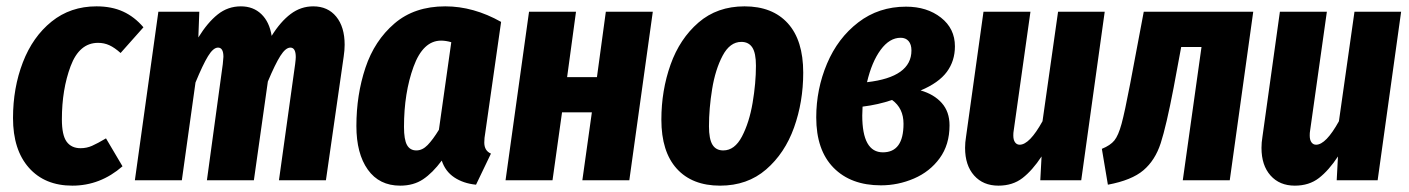

<svg xmlns="http://www.w3.org/2000/svg" viewBox="-20 -568 4441 605"><path d="M432 -482 360 -401Q341 -418 324.5 -425.5Q308 -433 289 -433Q230 -433 202.5 -359.5Q175 -286 175 -192Q175 -142 190 -121.5Q205 -101 234 -101Q253 -101 270 -108.5Q287 -116 314 -132L366 -44Q296 17 208 17Q121 17 71 -39.5Q21 -96 21 -196Q21 -291 52 -371.5Q83 -452 142.5 -500Q202 -548 284 -548Q332 -548 368 -531.5Q404 -515 432 -482Z M1066 -427Q1066 -410 1063 -390L1007 0H859L910 -366Q912 -382 912 -388Q912 -418 895 -418Q880 -418 863.5 -392Q847 -366 824 -311L780 0H632L682 -366Q684 -384 684 -389Q684 -418 667 -418Q652 -418 635.5 -391Q619 -364 596 -308L553 0H405L479 -531H608L605 -450Q634 -497 666 -522.5Q698 -548 739 -548Q778 -548 803.5 -523.5Q829 -499 836 -455Q864 -500 896 -524Q928 -548 967 -548Q1013 -548 1039.5 -515.5Q1066 -483 1066 -427Z M1559 -499 1509 -149Q1506 -133 1506 -119Q1506 -93 1527 -84L1480 14Q1440 10 1411.5 -9Q1383 -28 1372 -62Q1343 -23 1313 -3Q1283 17 1241 17Q1175 17 1139 -33.5Q1103 -84 1103 -171Q1103 -269 1131.5 -354.5Q1160 -440 1223 -494Q1286 -548 1383 -548Q1472 -548 1559 -499ZM1253 -168Q1253 -128 1262.5 -111Q1272 -94 1292 -94Q1311 -94 1327.5 -111Q1344 -128 1363 -159L1402 -435Q1385 -440 1370 -440Q1313 -440 1283 -357.5Q1253 -275 1253 -168Z M1815 0 1845 -214H1751L1721 0H1573L1647 -531H1795L1767 -325H1861L1889 -531H2037L1963 0Z M2064 -191Q2064 -283 2093 -364.5Q2122 -446 2181 -497Q2240 -548 2326 -548Q2414 -548 2462.5 -494.5Q2511 -441 2511 -339Q2511 -247 2482 -166Q2453 -85 2394 -34Q2335 17 2249 17Q2161 17 2112.5 -36.5Q2064 -90 2064 -191ZM2362 -361Q2362 -401 2350.5 -418.5Q2339 -436 2316 -436Q2280 -436 2257 -392.5Q2234 -349 2224 -287.5Q2214 -226 2214 -170Q2214 -130 2225 -112Q2236 -94 2259 -94Q2295 -94 2318 -138Q2341 -182 2351.5 -244Q2362 -306 2362 -361Z M2989 -422Q2989 -376 2963.5 -341.5Q2938 -307 2881 -283Q2923 -271 2947.5 -243.5Q2972 -216 2972 -173Q2972 -112 2941 -69.5Q2910 -27 2860 -5.5Q2810 16 2756 16Q2661 16 2606.5 -39.5Q2552 -95 2552 -198Q2552 -287 2586 -367.5Q2620 -448 2684.5 -497.5Q2749 -547 2835 -547Q2901 -547 2945 -512.5Q2989 -478 2989 -422ZM2712 -309Q2852 -325 2852 -409Q2852 -428 2843 -438.5Q2834 -449 2818 -449Q2783 -449 2755 -411Q2727 -373 2712 -309ZM2698 -232 2697 -204Q2697 -88 2762 -88Q2827 -88 2827 -178Q2827 -227 2791 -253Q2747 -238 2698 -232Z M3021 -102Q3021 -119 3024 -137L3079 -531H3227L3174 -155Q3173 -150 3173 -141Q3173 -127 3178.5 -119.5Q3184 -112 3193 -112Q3224 -112 3265 -186L3314 -531H3461L3387 0H3258L3262 -75Q3233 -31 3202 -7Q3171 17 3126 17Q3078 17 3049.5 -15Q3021 -47 3021 -102Z M3855 0H3707L3766 -420H3702L3678 -291Q3655 -171 3637.5 -117Q3620 -63 3583 -31.5Q3546 0 3471 14L3452 -99Q3479 -110 3491.5 -125.5Q3504 -141 3514 -177.5Q3524 -214 3541 -303L3584 -531H3929Z M3955 -102Q3955 -119 3958 -137L4013 -531H4161L4108 -155Q4107 -150 4107 -141Q4107 -127 4112.5 -119.5Q4118 -112 4127 -112Q4158 -112 4199 -186L4248 -531H4395L4321 0H4192L4196 -75Q4167 -31 4136 -7Q4105 17 4060 17Q4012 17 3983.5 -15Q3955 -47 3955 -102Z"/></svg>

Font: Fira Sans Extra Condensed
Style: Bold Italic
Weight: 700
Width: 3
Italic angle: -8°
Designer: Carrois Corporate & Edenspiekermann AG
Foundry: Carrois Corporate GbR & Edenspiekermann AG
Version: Version 4.203